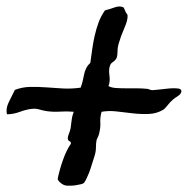

<svg xmlns="http://www.w3.org/2000/svg" viewBox="-21 -670 606 599"><path d="M317.4 -401.4Q326.2 -396.5 340.3 -395.5Q354.5 -394.5 371.1 -394.5Q387.7 -394.5 405.3 -394.5Q422.9 -394.5 440.4 -392.6Q444.3 -391.6 447.3 -390.1Q450.2 -388.7 455.1 -388.7Q460 -388.7 475.1 -390.6Q490.2 -392.6 506.3 -394Q522.5 -395.5 534.2 -394Q545.9 -392.6 544.9 -383.8Q543 -376 533.7 -370.1Q524.4 -364.3 518.6 -359.4Q508.8 -350.6 502.9 -342.8Q497.1 -335 489.3 -328.1Q467.8 -315.4 443.4 -314.5Q418.9 -313.5 393.6 -316.4Q368.2 -319.3 343.3 -322.3Q318.4 -325.2 295.9 -321.3Q291 -303.7 292 -287.6Q293 -271.5 288.1 -252.9Q287.1 -248 284.7 -243.2Q282.2 -238.3 280.3 -233.4Q278.3 -222.7 278.3 -209.5Q278.3 -196.3 273.4 -181.6Q269.5 -170.9 265.6 -157.2Q261.7 -143.6 256.8 -130.9Q253.9 -124 249.5 -114.3Q245.1 -104.5 241.2 -99.6Q238.3 -96.7 231.4 -95.2Q224.6 -93.8 216.8 -92.3Q209 -90.8 201.2 -90.8Q193.4 -90.8 188.5 -90.8Q178.7 -90.8 168.5 -99.1Q158.2 -107.4 159.2 -113.3Q165 -141.6 175.8 -171.9Q186.5 -202.1 200.2 -221.7Q200.2 -228.5 195.8 -229.5Q191.4 -230.5 190.4 -238.3Q190.4 -244.1 193.8 -252.4Q197.3 -260.7 199.2 -269.5Q201.2 -283.2 202.6 -295.9Q204.1 -308.6 209 -321.3Q187.5 -323.2 167 -321.8Q146.5 -320.3 125 -323.2Q112.3 -325.2 101.1 -328.6Q89.8 -332 76.2 -330.1Q59.6 -328.1 40 -320.8Q20.5 -313.5 1 -313.5Q-3.9 -330.1 6.3 -351.1Q16.6 -372.1 25.4 -389.6Q48.8 -398.4 72.8 -398.9Q96.7 -399.4 122.6 -397.5Q148.4 -395.5 175.3 -394Q202.1 -392.6 230.5 -396.5Q234.4 -406.2 236.8 -416.5Q239.3 -426.8 241.2 -437Q243.2 -447.3 247.6 -456.5Q252 -465.8 260.7 -473.6Q263.7 -494.1 266.6 -515.6Q269.5 -537.1 274.4 -558.6Q279.3 -580.1 286.6 -600.1Q293.9 -620.1 306.6 -637.7Q322.3 -641.6 336.9 -647Q351.6 -652.3 363.3 -647.5Q365.2 -646.5 366.7 -642.6Q368.2 -638.7 370.1 -634.8Q372.1 -629.9 374.5 -627.4Q377 -625 377 -621.1Q377.9 -607.4 367.2 -583Q356.4 -558.6 349.6 -535.2Q345.7 -522.5 345.7 -509.8Q345.7 -497.1 342.8 -489.3Q338.9 -481.4 332 -477.1Q325.2 -472.7 323.2 -467.8Q317.4 -455.1 320.3 -435.5Q323.2 -416 317.4 -401.4Z"/></svg>

Font: Trade Winds
Style: Regular
Weight: 400
Designer: Squid
Foundry: Font Diner, Inc DBA Sideshow
Version: Version 1.000